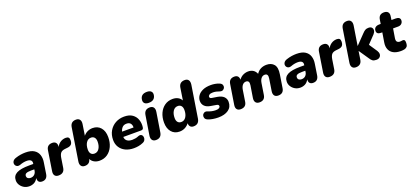

<svg xmlns="http://www.w3.org/2000/svg" viewBox="41 -1856 6408 2980"><g transform="rotate(-20 3245.0 -366.0)"><path d="M185 11Q137 11 99 -11Q61 -33 38.5 -68.5Q16 -104 16 -145Q16 -223 83 -258.5Q150 -294 291 -294H359L360 -303Q366 -336 345.5 -355Q325 -374 279 -374Q223 -374 163 -351Q130 -340 107.5 -352.5Q85 -365 78.5 -389.5Q72 -414 86 -438.5Q100 -463 139 -476Q184 -491 225 -497Q266 -503 304 -503Q395 -503 446 -470Q497 -437 514.5 -381.5Q532 -326 521 -261L493 -79Q479 9 397 9Q361 9 342.5 -11Q324 -31 327 -73Q303 -28 266 -8.5Q229 11 185 11ZM247 -105Q286 -105 311 -128Q336 -151 342 -188L345 -210H291Q235 -210 210.5 -197.5Q186 -185 186 -157Q186 -132 203 -118.5Q220 -105 247 -105Z M669 9Q626 9 606.5 -17Q587 -43 595 -90L646 -417Q659 -501 746 -501Q787 -501 806.5 -476Q826 -451 819 -407Q841 -451 880.5 -476.5Q920 -502 969 -503Q1000 -503 1014.5 -489.5Q1029 -476 1029 -445Q1029 -397 1007.5 -375Q986 -353 942 -349L905 -345Q853 -340 830.5 -315Q808 -290 799 -237L774 -76Q760 9 669 9Z M1346 11Q1297 11 1258.5 -10Q1220 -31 1201 -70Q1184 9 1102 9Q1061 9 1041.5 -18.5Q1022 -46 1030 -94L1114 -626Q1128 -714 1216 -714Q1258 -714 1277.5 -686.5Q1297 -659 1289 -611L1261 -431Q1289 -466 1328 -484.5Q1367 -503 1413 -503Q1496 -503 1545.5 -445.5Q1595 -388 1595 -289Q1595 -203 1564 -135Q1533 -67 1477 -28Q1421 11 1346 11ZM1308 -120Q1358 -120 1387 -165Q1416 -210 1416 -279Q1416 -324 1395.5 -348Q1375 -372 1339 -372Q1288 -372 1259 -327Q1230 -282 1230 -213Q1230 -168 1250.5 -144Q1271 -120 1308 -120Z M1913 11Q1834 11 1775 -17.5Q1716 -46 1683 -98Q1650 -150 1650 -219Q1650 -304 1687.5 -368Q1725 -432 1789 -467.5Q1853 -503 1933 -503Q2018 -503 2069 -466.5Q2120 -430 2139.5 -372Q2159 -314 2151 -250Q2148 -225 2136.5 -217.5Q2125 -210 2108 -210H1815Q1817 -166 1848 -143Q1879 -120 1933 -120Q1956 -120 1984.5 -125Q2013 -130 2034 -140Q2068 -154 2088 -142Q2108 -130 2113 -105.5Q2118 -81 2106.5 -56Q2095 -31 2065 -19Q2029 -3 1990 4Q1951 11 1913 11ZM1931 -387Q1886 -387 1860.5 -360Q1835 -333 1826 -294H2015Q2017 -335 1996.5 -361Q1976 -387 1931 -387Z M2370 -572Q2323 -572 2301 -594Q2279 -616 2285 -656Q2297 -743 2397 -743Q2443 -743 2466 -721Q2489 -699 2483 -659Q2469 -572 2370 -572ZM2277 9Q2235 9 2215.5 -18.5Q2196 -46 2204 -94L2255 -413Q2269 -501 2357 -501Q2399 -501 2418.5 -474Q2438 -447 2430 -398L2379 -79Q2365 9 2277 9Z M2667 11Q2584 11 2534.5 -47Q2485 -105 2485 -203Q2485 -290 2516 -357.5Q2547 -425 2603 -464Q2659 -503 2734 -503Q2783 -503 2820.5 -483.5Q2858 -464 2878 -426L2909 -627Q2923 -714 3012 -714Q3054 -714 3073 -687Q3092 -660 3085 -611L3001 -80Q2986 9 2899 9Q2864 9 2845 -11.5Q2826 -32 2826 -69Q2798 -31 2757 -10Q2716 11 2667 11ZM2742 -120Q2792 -120 2821 -165Q2850 -210 2850 -279Q2850 -324 2829.5 -348Q2809 -372 2773 -372Q2722 -372 2693 -327.5Q2664 -283 2664 -213Q2664 -168 2684.5 -144Q2705 -120 2742 -120Z M3307 11Q3261 11 3217 3.5Q3173 -4 3141 -17Q3107 -30 3097 -54Q3087 -78 3095 -101.5Q3103 -125 3125.5 -136.5Q3148 -148 3179 -136Q3244 -109 3306 -109Q3345 -109 3363 -121Q3381 -133 3381 -151Q3381 -164 3371.5 -172Q3362 -180 3340 -183L3251 -198Q3189 -208 3155.5 -242Q3122 -276 3122 -328Q3122 -374 3149.5 -414Q3177 -454 3231.5 -478.5Q3286 -503 3368 -503Q3398 -503 3434 -497Q3470 -491 3501 -478Q3534 -465 3544 -442Q3554 -419 3545.5 -396.5Q3537 -374 3515 -363Q3493 -352 3461 -363Q3438 -372 3410.5 -378Q3383 -384 3358 -384Q3317 -384 3298 -371Q3279 -358 3279 -339Q3279 -328 3286.5 -320Q3294 -312 3312 -309L3401 -295Q3470 -283 3504 -249Q3538 -215 3538 -164Q3538 -78 3474.5 -33.5Q3411 11 3307 11Z M3676 9Q3634 9 3614.5 -17Q3595 -43 3603 -90L3655 -417Q3668 -501 3754 -501Q3791 -501 3810 -480.5Q3829 -460 3828 -423Q3858 -465 3899 -484Q3940 -503 3982 -503Q4080 -503 4117 -415Q4145 -459 4188 -481Q4231 -503 4285 -503Q4364 -503 4406.5 -452.5Q4449 -402 4431 -291L4397 -76Q4384 9 4298 9Q4254 9 4234.5 -17Q4215 -43 4222 -90L4253 -289Q4265 -367 4207 -367Q4172 -367 4148.5 -339.5Q4125 -312 4117 -262L4088 -76Q4075 9 3988 9Q3945 9 3925 -17Q3905 -43 3912 -90L3944 -289Q3956 -367 3898 -367Q3863 -367 3839.5 -339.5Q3816 -312 3808 -262L3779 -76Q3766 9 3676 9Z M4661 11Q4613 11 4575 -11Q4537 -33 4514.5 -68.5Q4492 -104 4492 -145Q4492 -223 4559 -258.5Q4626 -294 4767 -294H4835L4836 -303Q4842 -336 4821.5 -355Q4801 -374 4755 -374Q4699 -374 4639 -351Q4606 -340 4583.5 -352.5Q4561 -365 4554.5 -389.5Q4548 -414 4562 -438.5Q4576 -463 4615 -476Q4660 -491 4701 -497Q4742 -503 4780 -503Q4871 -503 4922 -470Q4973 -437 4990.5 -381.5Q5008 -326 4997 -261L4969 -79Q4955 9 4873 9Q4837 9 4818.5 -11Q4800 -31 4803 -73Q4779 -28 4742 -8.5Q4705 11 4661 11ZM4723 -105Q4762 -105 4787 -128Q4812 -151 4818 -188L4821 -210H4767Q4711 -210 4686.5 -197.5Q4662 -185 4662 -157Q4662 -132 4679 -118.5Q4696 -105 4723 -105Z M5145 9Q5102 9 5082.5 -17Q5063 -43 5071 -90L5122 -417Q5135 -501 5222 -501Q5263 -501 5282.5 -476Q5302 -451 5295 -407Q5317 -451 5356.5 -476.5Q5396 -502 5445 -503Q5476 -503 5490.5 -489.5Q5505 -476 5505 -445Q5505 -397 5483.5 -375Q5462 -353 5418 -349L5381 -345Q5329 -340 5306.5 -315Q5284 -290 5275 -237L5250 -76Q5236 9 5145 9Z M5579 9Q5538 9 5518.5 -18Q5499 -45 5507 -94L5591 -627Q5605 -714 5693 -714Q5735 -714 5754.5 -686.5Q5774 -659 5766 -610L5716 -294H5718L5867 -448Q5893 -476 5914.5 -488.5Q5936 -501 5969 -501Q6006 -501 6023 -481.5Q6040 -462 6037 -434Q6034 -406 6010 -379L5887 -250L5978 -114Q5997 -83 5995 -55Q5993 -27 5972.5 -9Q5952 9 5918 9Q5878 9 5855.5 -6Q5833 -21 5811 -58L5705 -214H5703L5682 -78Q5668 9 5579 9Z M6322 11Q6246 11 6198 -16Q6150 -43 6131 -91Q6112 -139 6122 -201L6148 -361H6126Q6056 -361 6056 -417Q6056 -453 6079.5 -472.5Q6103 -492 6144 -492H6169L6180 -562Q6193 -644 6276 -644Q6321 -644 6342 -619Q6363 -594 6355 -547L6347 -492H6419Q6452 -492 6471 -478Q6490 -464 6490 -437Q6490 -405 6468.5 -383Q6447 -361 6410 -361H6326L6301 -208Q6295 -166 6311.5 -149Q6328 -132 6358 -132Q6373 -132 6383 -134.5Q6393 -137 6405 -137Q6423 -137 6432 -127Q6441 -117 6441 -88Q6441 -39 6424 -20Q6407 -1 6381 5Q6352 11 6322 11Z"/></g></svg>

Font: Nunito Black
Style: Italic
Weight: 900
Italic angle: -9°
Designer: Vernon Adams
Foundry: Vernon Adams
Version: Version 3.601; ttfautohint (v1.8.2.53-6de2)